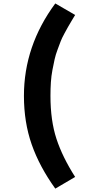

<svg xmlns="http://www.w3.org/2000/svg" viewBox="-20 -947 519 1124"><path d="M120.1 -385.7Q120.1 -678.7 303.7 -926.8L419.9 -859.4Q417 -855.5 400.4 -827.1Q383.8 -798.8 378.4 -789.6Q373 -780.3 357.4 -751.5Q341.8 -722.7 335.4 -705.6Q329.1 -688.5 317.4 -657.7Q305.7 -627 299.8 -600.1Q293.9 -573.2 287.1 -538.1Q280.3 -502.9 277.8 -464.8Q275.4 -426.8 275.4 -385.7Q275.4 -241.2 310.5 -134.3Q345.7 -27.3 419.9 88.9L303.7 157.2Q210.9 28.3 165.5 -101.6Q120.1 -231.4 120.1 -385.7Z"/></svg>

Font: Gothic A1 Black
Style: Regular
Weight: 900
Version: Version 2.50